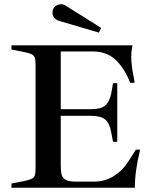

<svg xmlns="http://www.w3.org/2000/svg" viewBox="-20 -887 717 907"><path d="M34 -20 90 -31Q116 -36 128 -41.5Q140 -47 144 -57.5Q148 -68 148 -90V-583Q148 -605 144 -615.5Q140 -626 128 -631.5Q116 -637 90 -642L34 -653V-673H606Q600 -645 600 -618Q600 -579 612 -521L616 -496H595Q568 -565 526 -604.5Q484 -644 418 -644H267V-371H408Q457 -371 477.5 -389Q498 -407 506 -448L514 -494H534V-217H514L505 -264Q498 -304 477.5 -322Q457 -340 409 -340H267V-106Q267 -76 271.5 -60.5Q276 -45 291.5 -37Q307 -29 340 -29H422Q476 -29 518 -55.5Q560 -82 586 -124L622 -180H642Q617 -80 617 0H34ZM264 -787Q238 -793 230 -814Q228 -818 228 -828Q228 -840 234.5 -850Q241 -860 253 -864Q261 -867 268 -867Q282 -867 294 -858L458 -755L447 -733Z"/></svg>

Font: Ibarra Real Nova SemiBold
Style: Regular
Weight: 600
Designer: Jose Maria Ribagorda & Octavio Pardo
Foundry: Jose Maria Ribagorda
Version: Version 1.014